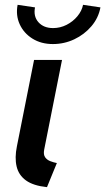

<svg xmlns="http://www.w3.org/2000/svg" viewBox="-20 -770 437 798"><path d="M175.3 7.8Q118.7 2 88.1 -20Q57.6 -42 49.1 -78.1Q40.5 -114.3 50.3 -162.1L121.6 -521H237.8L163.6 -147.9Q159.7 -127.4 167.7 -116.2Q175.8 -105 189.7 -99.9Q203.6 -94.7 216.3 -92.3ZM199.7 -586.9Q150.9 -586.9 114.7 -609.6Q78.6 -632.3 61.8 -669.4Q44.9 -706.5 53.2 -750L125.5 -739.3Q118.2 -701.7 139.9 -677.5Q161.6 -653.3 200.7 -653.3Q230 -653.3 256.6 -666.7Q283.2 -680.2 301.8 -702.6Q320.3 -725.1 325.2 -750L397.5 -739.3Q389.2 -695.3 359.9 -660.9Q330.6 -626.5 288.8 -606.7Q247.1 -586.9 199.7 -586.9Z"/></svg>

Font: Reddit Sans SemiBold
Style: Italic
Weight: 600
Italic angle: -11.25°
Designer: Stephen Hutchings
Version: Version 1.013